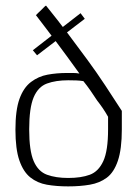

<svg xmlns="http://www.w3.org/2000/svg" viewBox="-20 -659 491 684"><path d="M97 -480 267 -612 282 -592 112 -462ZM35 -197Q35 -267 49.5 -307Q64 -347 90.5 -367Q117 -387 149.5 -393Q182 -399 218 -399Q230 -399 241 -399Q252 -399 263 -397Q242 -426 219.5 -457Q197 -488 175 -517Q153 -546 135.5 -569Q118 -592 108 -605Q112 -609 117 -614Q122 -619 127.5 -624Q133 -629 137 -633.5Q141 -638 144 -639Q186 -587 222.5 -538.5Q259 -490 292 -445Q325 -400 355 -354.5Q385 -309 414 -264Q414 -256 414 -244Q414 -232 414 -220.5Q414 -209 414 -198Q414 -128 400 -86.5Q386 -45 360.5 -26Q335 -7 300 -1Q265 5 223 5Q181 5 147 -1Q113 -7 88 -27Q63 -47 49 -87.5Q35 -128 35 -197ZM365 -243Q356 -259 346.5 -273Q337 -287 326 -301Q315 -318 302.5 -336Q290 -354 277 -370Q265 -372 251.5 -372.5Q238 -373 223 -373Q179 -373 147.5 -361.5Q116 -350 100 -312.5Q84 -275 84 -198Q84 -122 100 -85Q116 -48 147.5 -36.5Q179 -25 223 -25Q269 -25 300 -36.5Q331 -48 348 -85Q365 -122 365 -198Q365 -205 365 -213Q365 -221 365 -228.5Q365 -236 365 -243Z"/></svg>

Font: Genos Thin Light
Style: Regular
Weight: 300
Version: Version 1.010